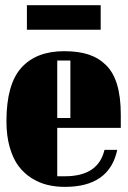

<svg xmlns="http://www.w3.org/2000/svg" viewBox="-20 -710 493 742"><path d="M446.8 -215.8H201.2V-28.8H231Q359.9 -28.8 383.8 -130.9H433.1Q402.8 12.2 231 12.2Q195.3 12.2 163.6 4.6Q131.8 -2.9 102.3 -21.5Q72.8 -40 51.5 -68.4Q30.3 -96.7 17.6 -140.9Q4.9 -185.1 4.9 -241.2Q4.9 -384.3 62.5 -448.2Q120.1 -512.2 228 -512.2Q281.7 -512.2 320.8 -499.8Q359.9 -487.3 388.9 -459.2Q418 -431.2 432.4 -383.3Q446.8 -335.4 446.8 -267.1ZM201.2 -476.1V-253.9H252V-476.1ZM84 -595.2V-689.9H369.1V-595.2Z"/></svg>

Font: Lletraferida
Style: Heavy
Weight: 900
Designer: Josep Patau Bellart
Foundry: Josep Patau Bellart
Version: Version 1.000